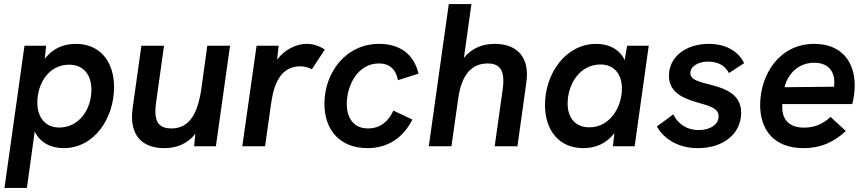

<svg xmlns="http://www.w3.org/2000/svg" viewBox="-20 -717 4248 941"><path d="M2 204H112L150 -72.5C175.5 -19.5 227.5 9 292 9C441.5 9 539 -136 539 -290.5C539 -414.5 470.5 -502 352 -502C294.5 -502 240 -482 199.5 -428.5L206 -493H100ZM163 -214C163 -313 223 -400 318.5 -400C386.5 -400 428 -353 428 -278C428 -177.5 365 -92 270.5 -92C203.5 -92 163 -140 163 -214Z M786 9C844 9 898 -11 937.5 -61.5L931.5 0H1038L1107.5 -493H996L967 -283.5C949.5 -161 909 -87.5 820 -87.5C764 -87.5 741.5 -115.5 741.5 -170C741.5 -182.5 742.5 -196.5 744.5 -211.5L784 -493H673L630 -186.5C628 -171.5 627 -157.5 627 -144C627 -48.5 680.5 9 786 9Z M1167.5 0H1279L1309.5 -215C1323.5 -310.5 1358 -392 1452 -392C1471 -392 1494.5 -386 1508.5 -377.5L1572 -474C1542 -493.5 1514.5 -502 1482 -502C1432.5 -502 1374 -473.5 1338 -424.5L1345.5 -493H1237.5Z M1782 9C1872.5 9 1952.5 -34.5 2001 -131L1908 -175C1884.5 -124 1845.5 -87.5 1783.5 -87.5C1711 -87.5 1679.5 -142 1679.5 -207C1679.5 -299 1734 -406 1836.5 -406C1892.5 -406 1921 -374 1930.5 -324L2031 -356C2009 -452 1938.5 -502 1838.5 -502C1673 -502 1570 -359.5 1570 -208C1570 -89 1637.5 9 1782 9Z M2081.5 0H2192.5L2226 -236C2242.5 -351.5 2292 -406 2370 -406C2422 -406 2447 -380 2447 -322C2447 -309.5 2446 -295.5 2444 -281L2404.5 0H2516L2560 -315.5C2561.5 -329 2562.5 -341.5 2562.5 -353C2562.5 -448 2504.5 -502 2404 -502C2348.5 -502 2293 -483 2253.5 -433L2290.5 -697H2179.5Z M2838.5 9C2896 9 2950 -11 2991 -64.5L2984 0H3090.5L3159.5 -493H3053.5L3041.5 -422C3018 -474 2966 -502 2902 -502C2753 -502 2651 -357 2651 -202.5C2651 -78.5 2720 9 2838.5 9ZM2762 -209.5C2762 -303 2820.5 -401 2923 -401C2988.5 -401 3028 -355 3028 -284C3028 -192 2970 -93 2868 -93C2801 -93 2762 -138 2762 -209.5Z M3400.5 9C3525 9 3612.5 -61 3612.5 -165C3612.5 -262 3522.5 -287 3443.5 -306.5C3388.5 -321 3363.5 -332 3363.5 -358C3363.5 -394 3404.5 -415 3451 -415C3495 -415 3532.5 -398.5 3552.5 -359L3627 -407.5C3598 -467.5 3535 -502 3454 -502C3339.5 -502 3258.5 -437 3258.5 -345.5C3258.5 -256 3343.5 -230 3410 -211.5C3459 -197 3502 -186 3502 -147C3502 -107 3461 -79.5 3404 -79.5C3346.5 -79.5 3302 -109.5 3280 -156.5L3199 -97C3227 -48 3290.5 9 3400.5 9Z M3918 9C3998 9 4063.5 -17 4125.5 -75L4050.5 -144C4012 -108 3971 -91.5 3921 -91.5C3853 -91.5 3817 -125.5 3814 -184C3814 -191.5 3813.5 -198.5 3814 -207H4157C4164.5 -235 4169 -268.5 4169 -298C4169 -412.5 4106.5 -502 3970 -502C3799 -502 3705.5 -350 3705.5 -202C3705.5 -85.5 3769 9 3918 9ZM3825 -289.5C3839 -350 3889 -409.5 3971 -409.5C4041 -409.5 4069 -364.5 4069 -316C4069 -307 4068.5 -299.5 4068 -292Z"/></svg>

Font: HK Grotesk SemiBold
Style: Italic
Weight: 600
Italic angle: -16°
Designer: Alfredo Marco Pradil
Foundry: Hanken Design Co.
Version: Version 3.001;FEAKit 1.0